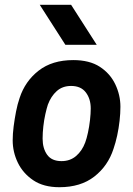

<svg xmlns="http://www.w3.org/2000/svg" viewBox="-20 -770 557 802"><path d="M228 12Q162 12 119 -17Q76 -46 54.5 -90.5Q33 -135 33 -184Q33 -211 37 -242Q41 -273 47 -304Q53 -335 62 -361Q85 -431 141.5 -475Q198 -519 286 -519Q354 -519 397 -491Q440 -463 461.5 -418Q483 -373 483 -324Q483 -297 479.5 -265.5Q476 -234 469.5 -204Q463 -174 454 -148Q431 -77 374 -32.5Q317 12 228 12ZM237 -97Q273 -97 298 -118.5Q323 -140 336 -175Q342 -191 347.5 -216.5Q353 -242 356 -269Q359 -296 359 -317Q359 -357 338.5 -384Q318 -411 277 -411Q241 -411 217 -389.5Q193 -368 180 -333Q175 -318 169.5 -293.5Q164 -269 161 -242Q158 -215 158 -191Q158 -150 177 -123.5Q196 -97 237 -97ZM253 -583 146 -750H277L384 -583Z"/></svg>

Font: Finlandica SemiBold
Style: Italic
Weight: 600
Italic angle: -8°
Designer: Niklas Ekholm, Juho Hiilivirta, Jaakko Suomalainen
Foundry: Helsinki Type Studio
Version: Version 1.063